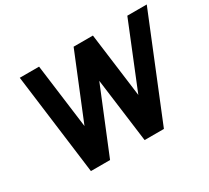

<svg xmlns="http://www.w3.org/2000/svg" viewBox="-136 -927 1260 1155"><g transform="rotate(-30 494.0 -350.0)"><path d="M853 -700 672 -254 614 -700H480L298 -254L240 -700H106L196 0H329L511 -445L569 0H703L988 -700Z"/></g></svg>

Font: Unageo
Style: Bold-Italic
Weight: 700
Designer: Richard Sepsi
Foundry: Richard Sepsi
Version: Version 2.000